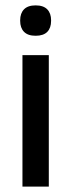

<svg xmlns="http://www.w3.org/2000/svg" viewBox="-20 -694 265 714"><path d="M161.5 0H63.5V-489H161.5ZM112.5 -561Q83.5 -561 69.2 -575.8Q55 -590.5 55 -616.5V-618.5Q55 -644.5 69.2 -659.2Q83.5 -674 112.5 -674Q141.5 -674 155.8 -659.2Q170 -644.5 170 -618.5V-616.5Q170 -590 155.8 -575.5Q141.5 -561 112.5 -561Z"/></svg>

Font: Anek Devanagari Medium
Style: Regular
Weight: 500
Designer: Kailash Malviya (Devanagari) & Yesha Goshar (Latin)
Foundry: Ek Type
Version: Version 1.003